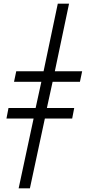

<svg xmlns="http://www.w3.org/2000/svg" viewBox="-20 -780 476 1040"><path d="M162 -138H15L26 -195H173L204 -337H56L68 -394H216L293 -760H354L277 -394H425L413 -337H265L234 -195H382L371 -138H223L142 240H81Z"/></svg>

Font: Noto Serif Cond
Style: Italic
Weight: 400
Width: 3
Italic angle: -12°
Designer: Monotype Design Team
Foundry: Monotype Imaging Inc.
Version: Version 1.001